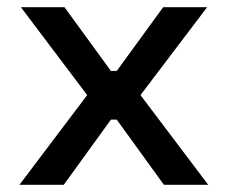

<svg xmlns="http://www.w3.org/2000/svg" viewBox="-20 -513 633 533"><path d="M34 0 222 -249 38 -493H159L288 -316H304L433 -493H555L370 -249L558 0H435L304 -181H288L157 0Z"/></svg>

Font: Space Grotesk Medium
Style: Regular
Weight: 500
Designer: Florian Karsten
Foundry: Florian Karsten
Version: Version 2.000